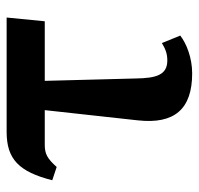

<svg xmlns="http://www.w3.org/2000/svg" viewBox="-30 -546 585 564"><g transform="rotate(-90 262.0 -263.5)"><path d="M329 9C375 9 417 -8 440 -26L418 -80C403 -71 389 -64 367 -64C324 -64 315 -97 314 -156L307 -424H482L493 -536H157C77 -536 40 -500 15 -402L54 -389C79 -417 93 -424 119 -424H221L191 -151C179 -43 224 9 329 9Z"/></g></svg>

Font: Noto Serif SemiBold
Style: Regular
Weight: 600
Designer: Monotype Design Team
Foundry: Monotype Imaging Inc.
Version: Version 2.013